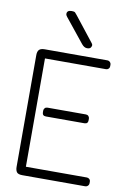

<svg xmlns="http://www.w3.org/2000/svg" viewBox="-100 -992 701 1051"><g transform="rotate(10 250.0 -466.0)"><path d="M102 -700H451Q459 -700 465 -694Q471 -688 471 -680V-671Q471 -662 465 -656.5Q459 -651 451 -651H112V-49H451Q459 -49 465 -43.5Q471 -38 471 -29V-20Q471 -12 465 -6Q459 0 451 0H101Q77 0 69.5 -10.5Q62 -21 62 -40V-661Q62 -681 71 -690.5Q80 -700 102 -700ZM172 -388H386Q395 -388 400.5 -382Q406 -376 406 -368V-359Q406 -339 386 -339H172Q152 -339 152 -359V-368Q152 -376 157.5 -382Q163 -388 172 -388ZM185 -912Q185 -932 212 -932Q226 -932 230.5 -927.5Q235 -923 242 -914L349 -778Q354 -772 354 -766.5Q354 -761 349 -753.5Q344 -746 328.5 -746Q313 -746 299 -763L192 -896Q185 -904 185 -912Z"/></g></svg>

Font: Text Me One
Style: Regular
Weight: 400
Designer: Julia Petretta
Foundry: Julia Petretta
Version: Version 1.003